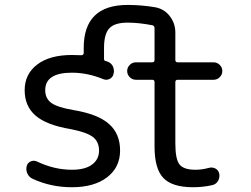

<svg xmlns="http://www.w3.org/2000/svg" viewBox="-20 -785 1040 794"><path d="M714.8 -455.1Q705.1 -455.1 705.1 -445.3V-192.4Q705.1 -126 722.7 -104.5Q740.2 -83 788.1 -83Q815.4 -83 843.8 -90.8Q858.4 -94.7 871.1 -87.9Q883.8 -81.1 886.7 -66.4Q889.6 -50.8 881.8 -37.1Q874 -23.4 858.4 -19.5Q819.3 -10.7 778.3 -10.7Q692.4 -10.7 655.8 -48.8Q619.1 -86.9 619.1 -178.7V-445.3Q619.1 -455.1 609.4 -455.1H542Q527.3 -455.1 516.6 -465.8Q505.9 -476.6 505.9 -491.2Q505.9 -505.9 516.6 -516.6Q527.3 -527.3 542 -527.3H609.4Q619.1 -527.3 619.1 -537.1V-668.9Q619.1 -678.7 609.4 -680.7Q553.7 -691.4 507.8 -691.4Q454.1 -691.4 432.1 -668Q410.2 -644.5 410.2 -586.9V-541Q410.2 -535.2 415 -533.2Q419.9 -532.2 424.8 -530.3Q440.4 -524.4 447.3 -509.8Q451.2 -500 451.2 -490.2Q451.2 -484.4 449.2 -478.5Q446.3 -464.8 433.1 -458.5Q419.9 -452.1 406.2 -458Q341.8 -484.4 277.3 -484.4Q167 -484.4 167 -412.1Q167 -378.9 190.9 -360.4Q214.8 -341.8 282.2 -330.1Q383.8 -313.5 430.2 -272.9Q476.6 -232.4 476.6 -162.6Q476.6 -92.8 422.9 -51.8Q369.1 -10.7 277.3 -10.7Q189.5 -10.7 114.3 -45.9Q99.6 -52.7 92.8 -68.4Q88.9 -77.1 88.9 -85.9Q88.9 -92.8 90.8 -99.6Q94.7 -112.3 107.4 -117.7Q120.1 -123 132.8 -117.2Q204.1 -83 277.3 -83Q332 -83 360.8 -104.5Q389.6 -126 389.6 -162.1Q389.6 -199.2 363.8 -218.8Q337.9 -238.3 272.5 -251Q172.9 -267.6 127.4 -306.6Q82 -345.7 82 -412.1Q82 -478.5 133.8 -518.1Q185.5 -557.6 277.3 -557.6Q299.8 -557.6 316.4 -556.6Q320.3 -556.6 323.2 -559.1Q326.2 -561.5 326.2 -565.4V-586.9Q326.2 -764.6 507.8 -764.6Q565.4 -764.6 622.1 -754.9Q659.2 -748 682.1 -718.3Q705.1 -688.5 705.1 -650.4V-537.1Q705.1 -527.3 714.8 -527.3H863.3Q877.9 -527.3 888.7 -516.6Q899.4 -505.9 899.4 -491.2Q899.4 -476.6 888.7 -465.8Q877.9 -455.1 863.3 -455.1Z"/></svg>

Font: Rounded-X Mgen+ 1mn regular
Style: Regular
Weight: 400
Designer: [Source Han Sans]
Ryoko NISHIZUKA  (kana & ideographs); Paul D. Hunt (Latin, Greek & Cyrillic); Wenlong ZHANG  (bopomofo
Version: Version 1.059.20150602